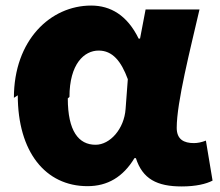

<svg xmlns="http://www.w3.org/2000/svg" viewBox="-20 -603 793 691"><path d="M44 -260C44 -57 143 67 295 67C367 67 423 34 464 -34H469C493 41 545 68 634 68C685 68 722 59 745 47L721 -97C706 -91 691 -88 678 -88C642 -88 616 -101 616 -143C616 -235 665 -426 698 -569H504L484 -464H479C438 -548 378 -583 308 -583C162 -583 30 -459 30 -251ZM230 -254C230 -373 283 -421 335 -421C385 -421 416 -383 440 -318L432 -211C427 -139 376 -82 324 -82C263 -82 224 -131 224 -249Z"/></svg>

Font: GenEiGothic-pro-Heavy
Style: Bold
Weight: 900
Designer: Ryoko NISHIZUKA (kana & ideographs); Paul D. Hunt (Latin, Greek & Cyrillic); Wenlong ZHANG (bopomofo); Sandoll Communica
Foundry: Adobe Systems Incorporated; o_tamon
Version: Version 1.000.140830